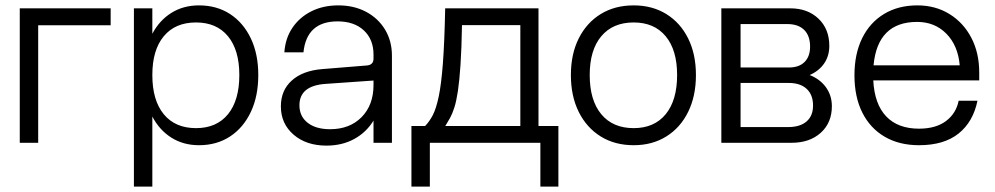

<svg xmlns="http://www.w3.org/2000/svg" viewBox="-20 -531 3702 714"><path d="M391.5 -500V-437H122V0H53.5V-500Z M478 -500H546.5V-405.5Q573 -455.5 617.5 -483.2Q662 -511 720 -511Q786 -511 835.5 -478.8Q885 -446.5 912.8 -388.2Q940.5 -330 940.5 -252Q940.5 -173.5 912.8 -114.8Q885 -56 835.5 -23.5Q786 9 720 9Q662 9 617.5 -19Q573 -47 546.5 -97.5V163H478ZM870 -252Q870 -345 827.8 -396.2Q785.5 -447.5 709 -447.5Q631.5 -447.5 589 -396.2Q546.5 -345 546.5 -252Q546.5 -158 589 -106.2Q631.5 -54.5 709 -54.5Q785.5 -54.5 827.8 -106.2Q870 -158 870 -252Z M1437.5 -324V0H1369V-82.5Q1342 -38.5 1297 -14Q1252 10.5 1194 10.5Q1119 10.5 1071.8 -30.2Q1024.5 -71 1024.5 -135.5Q1024.5 -195 1065 -231.5Q1105.5 -268 1177.5 -274L1344 -287.5Q1369 -289.5 1369 -313V-328Q1369 -384.5 1333 -418Q1297 -451.5 1235.5 -451.5Q1120.5 -451.5 1108.5 -336.5H1037.5Q1041 -388.5 1067.5 -427.8Q1094 -467 1138 -489Q1182 -511 1238 -511Q1296.5 -511 1341.5 -487Q1386.5 -463 1412 -420.8Q1437.5 -378.5 1437.5 -324ZM1093.5 -139.5Q1093.5 -98.5 1124 -74.5Q1154.5 -50.5 1207.5 -50.5Q1280.5 -50.5 1324.8 -95.5Q1369 -140.5 1369 -215V-231.5L1190 -219Q1093.5 -212 1093.5 -139.5Z M1635.5 -500H1982.5V-62.5H2056.5V163H1989.5V0H1578.5V163H1510V-62.5H1561Q1577 -79 1589.5 -103Q1602 -127 1611.5 -172Q1621 -217 1627 -295.5Q1633 -374 1635.5 -500ZM1636 -62.5H1915V-437.5H1698Q1696.5 -349.5 1692.5 -290Q1688.5 -230.5 1682.8 -192.2Q1677 -154 1669.5 -130.8Q1662 -107.5 1653.5 -92.2Q1645 -77 1636 -62.5Z M2103 -252Q2103 -330 2132.2 -388.2Q2161.5 -446.5 2214 -478.8Q2266.5 -511 2336.5 -511Q2405.5 -511 2457.8 -478.8Q2510 -446.5 2539 -388.2Q2568 -330 2568 -252Q2568 -173.5 2539 -114.8Q2510 -56 2457.8 -23.5Q2405.5 9 2336.5 9Q2266.5 9 2214 -23.5Q2161.5 -56 2132.2 -114.8Q2103 -173.5 2103 -252ZM2498 -252Q2498 -345 2455.5 -396.2Q2413 -447.5 2336.5 -447.5Q2259 -447.5 2216 -396.2Q2173 -345 2173 -252Q2173 -158 2216 -106.2Q2259 -54.5 2336.5 -54.5Q2413 -54.5 2455.5 -106.2Q2498 -158 2498 -252Z M2991 -252Q3030 -236.5 3051.8 -206Q3073.5 -175.5 3073.5 -136Q3073.5 -74.5 3032.2 -37.2Q2991 0 2923.5 0H2662.5V-500H2919Q2983.5 -500 3023.8 -461.5Q3064 -423 3064 -360.5Q3064 -323 3044.8 -295Q3025.5 -267 2991 -252ZM2913.5 -280Q2951.5 -280 2972 -300.5Q2992.5 -321 2992.5 -357.5Q2992.5 -398 2970.5 -419.8Q2948.5 -441.5 2908 -441.5H2734V-280ZM2911.5 -58.5Q2955 -58.5 2979.2 -79.2Q3003.5 -100 3003.5 -138.5Q3003.5 -178.5 2979.8 -200.5Q2956 -222.5 2913.5 -222.5H2734V-58.5Z M3157.5 -251Q3157.5 -330.5 3186.2 -389Q3215 -447.5 3267.8 -479.2Q3320.5 -511 3391.5 -511Q3458.5 -511 3510.5 -479Q3562.5 -447 3592 -390.8Q3621.5 -334.5 3621.5 -261.5V-232H3227.5Q3232 -144 3275.5 -98.2Q3319 -52.5 3397.5 -52.5Q3460 -52.5 3497.8 -80.8Q3535.5 -109 3545 -156.5H3615Q3599 -78 3544.8 -34.5Q3490.5 9 3397.5 9Q3324 9 3270 -22.5Q3216 -54 3186.8 -112.2Q3157.5 -170.5 3157.5 -251ZM3390.5 -449.5Q3243.5 -449.5 3228.5 -288H3549Q3542.5 -362 3499.2 -405.8Q3456 -449.5 3390.5 -449.5Z"/></svg>

Font: Overused Grotesk Book
Style: Regular
Weight: 375
Version: Version 0.004